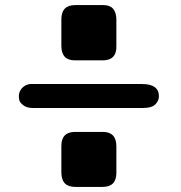

<svg xmlns="http://www.w3.org/2000/svg" viewBox="-20 -643 709 754"><path d="M54 -265Q54 -283 66 -296.5Q78 -310 97 -313H538Q604 -313 604 -265Q604 -247 590 -233Q576 -219 543 -219H108Q86 -219 72.5 -229Q59 -239 56.5 -247.5Q54 -256 54 -265ZM221 -70Q221 -125 275 -125H384Q437 -125 437 -68V36Q437 91 383 91H275Q221 91 221 34V-49ZM221 -463V-567Q221 -623 275 -623H386Q437 -623 437 -565V-462Q437 -447 435 -441Q427 -406 383 -406H274Q221 -406 221 -463Z"/></svg>

Font: Coval
Style: Heavy
Weight: 900
Foundry: Context Ltd
Version: Version 001.000